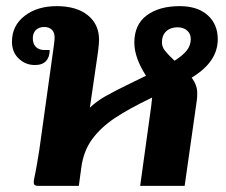

<svg xmlns="http://www.w3.org/2000/svg" viewBox="-20 -606 738 626"><path d="M605 -353Q623 -328 623 -304Q623 -288 622 -281L582 0H437L473 -260Q476 -284 476 -288Q399 -251 353.5 -220.5Q308 -190 280 -151.5Q252 -113 245 -59L237 0H103Q90 0 90 -11Q90 -17 92 -26Q94 -35 96 -46Q100 -66 108 -116L154 -446Q155 -452 156.5 -464.5Q158 -477 158 -485Q158 -500 149 -509Q140 -518 124 -518Q107 -518 97 -508Q87 -498 87 -481Q87 -463 97 -453Q107 -443 124 -443H142Q142 -420 130 -407Q118 -394 94 -394Q63 -394 41 -415Q19 -436 19 -470Q19 -522 60 -554Q101 -586 165 -586Q229 -586 266 -556.5Q303 -527 303 -476Q303 -467 300 -440L273 -255Q295 -276 325 -293Q355 -310 417 -340L456 -359Q418 -418 418 -467Q418 -526 458.5 -556Q499 -586 566 -586Q624 -586 657 -556.5Q690 -527 690 -478Q690 -404 605 -353ZM508 -468Q508 -453 518 -440.5Q528 -428 549 -408Q576 -425 589 -441.5Q602 -458 602 -479Q602 -496 590 -506.5Q578 -517 559 -517Q536 -517 522 -504Q508 -491 508 -468Z"/></svg>

Font: Krub
Style: Bold Italic
Weight: 700
Italic angle: -8°
Designer: Ekaluck Peanpanawate
Foundry: Cadson Demak Co.,Ltd.
Version: Version 1.000; ttfautohint (v1.6)